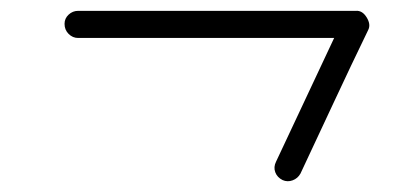

<svg xmlns="http://www.w3.org/2000/svg" viewBox="-20 -309 731 354"><path d="M124 -239Q114 -239 106.5 -246.5Q99 -254 99 -265Q99 -275 106.5 -282Q114 -289 124 -289Q252 -289 380 -289Q508 -289 636 -289Q648 -290 656 -277Q664 -264 659 -254Q627 -188 596 -121.5Q565 -55 534 11Q534 11 534 11Q534 11 534 11Q529 20 519.5 23.5Q510 27 501 23Q491 18 487.5 8.5Q484 -1 489 -11Q520 -77 551 -143Q582 -209 613 -275Q616 -280 622 -275.5Q628 -271 633 -263Q638 -255 640 -247Q642 -239 636 -239Q508 -239 380 -239Q252 -239 124 -239Q124 -239 124 -239Q124 -239 124 -239Z"/></svg>

Font: FRB American Cursive Semibold
Style: Italic
Weight: 600
Italic angle: -25°
Version: Version 2.0;Modular Font Editor K font №1